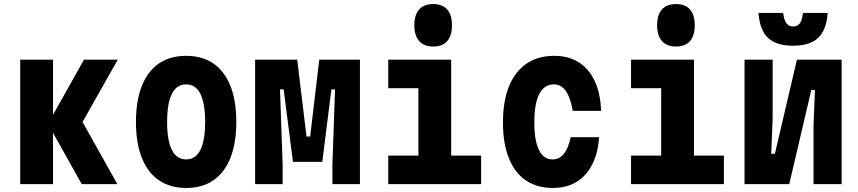

<svg xmlns="http://www.w3.org/2000/svg" viewBox="-20 -910 4240 949"><path d="M384 0 217 -298 395 -615H562L388 -307L560 0ZM80 0V-615H242V0Z M900 19Q821 19 765.5 -19Q710 -57 681 -130Q652 -203 652 -307Q652 -412 681 -485Q710 -558 765 -596Q820 -634 900 -634Q980 -634 1035 -596Q1090 -558 1119 -485Q1148 -412 1148 -307Q1148 -203 1119 -130Q1090 -57 1035 -19Q980 19 900 19ZM900 -122Q947 -122 970.5 -169Q994 -216 994 -307Q994 -399 970.5 -446Q947 -493 900 -493Q853 -493 829.5 -446Q806 -399 806 -307Q806 -216 829.5 -169Q853 -122 900 -122Z M1241 0V-615H1449L1495 -235H1513L1558 -615H1759V0H1623V-98L1636 -468H1618L1573 -110H1428L1382 -468H1364L1377 -98V0Z M1899 -615H2210V-141H2358V0H1899V-141H2048V-474H1899ZM2121 -680Q2076 -680 2052 -707Q2028 -734 2028 -785Q2028 -837 2052 -863.5Q2076 -890 2121 -890Q2167 -890 2190.5 -863Q2214 -836 2214 -785Q2214 -734 2190.5 -707Q2167 -680 2121 -680Z M2713 19Q2634 19 2579 -18.5Q2524 -56 2495 -128.5Q2466 -201 2466 -304Q2466 -410 2496 -483.5Q2526 -557 2582.5 -595.5Q2639 -634 2719 -634Q2790 -634 2840.5 -602Q2891 -570 2919.5 -509.5Q2948 -449 2951 -362H2811Q2800 -427 2777 -460Q2754 -493 2718 -493Q2670 -493 2645.5 -445.5Q2621 -398 2621 -304Q2621 -215 2644 -168.5Q2667 -122 2711 -122Q2745 -122 2767 -149.5Q2789 -177 2801 -232H2941Q2936 -153 2907 -96.5Q2878 -40 2829 -10.5Q2780 19 2713 19Z M3099 -615H3410V-141H3558V0H3099V-141H3248V-474H3099ZM3321 -680Q3276 -680 3252 -707Q3228 -734 3228 -785Q3228 -837 3252 -863.5Q3276 -890 3321 -890Q3367 -890 3390.5 -863Q3414 -836 3414 -785Q3414 -734 3390.5 -707Q3367 -680 3321 -680Z M3660 0V-615H3799V-326L3792 -150H3810L3919 -615H4140V0H4001V-289L4008 -465H3990L3881 0ZM3851 -846Q3855 -811 3867 -795Q3879 -779 3900 -779Q3922 -779 3933.5 -795Q3945 -811 3949 -846H4071Q4065 -762 4024 -723Q3983 -684 3900 -684Q3817 -684 3776 -723Q3735 -762 3729 -846Z"/></svg>

Font: Martian Mono Condensed
Style: Bold
Weight: 700
Width: 3
Designer: Roman Shamin
Foundry: Evil Martians
Version: Version 1.000